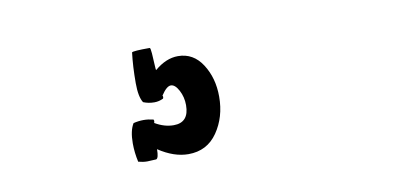

<svg xmlns="http://www.w3.org/2000/svg" viewBox="-39 -103 911 445"><g transform="rotate(-10 416.5 120.0)"><path d="M252 202Q252 172 262 156Q274 153 286 153Q297 153 309 156Q310 158 310 159Q310 162 309 164Q331 177 353 177Q389 177 389 136Q389 117 380.5 101Q372 85 362 85Q352 85 339 105Q340 106 340 108Q340 111 339 112Q329 117 318 117Q304 117 292 112Q283 98 283 66Q283 26 287 -6Q290 -9 329 -9Q331 -9 332 4.5Q333 18 333.5 31Q334 44 335 44Q362 21 390 21Q426 21 447 53.5Q468 86 468 130Q468 178 443.5 213.5Q419 249 375 249Q341 249 305 225Q305 246 299 248Q295 248 288 248.5Q281 249 278 249Q268 249 257 246Q252 224 252 202Z"/></g></svg>

Font: Gorditas
Style: Bold
Weight: 700
Designer: Gustavo Dipre (gbrenda1987@gmail.com)
Foundry: Gustavo Dipre (gbrenda1987@gmail.com)
Version: Version 001.001